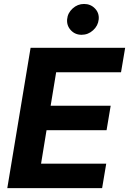

<svg xmlns="http://www.w3.org/2000/svg" viewBox="-20 -975 669 995"><path d="M17.8 0 138.5 -727.3H628.6L607.2 -600.5H271L242.5 -427.2H553.6L532.3 -300.4H221.2L192.8 -126.8H530.5L509.2 0ZM402.7 -794.7Q369.3 -794.7 347.3 -818.2Q325.3 -841.6 327.8 -874.6Q330.6 -907.7 356.4 -931.1Q382.1 -954.5 415.5 -954.5Q449.6 -954.5 472.1 -931.1Q494.7 -907.7 491.5 -874.6Q488.3 -841.6 462.5 -818.2Q436.8 -794.7 402.7 -794.7Z"/></svg>

Font: Inter UI
Style: Bold Italic
Weight: 700
Italic angle: 9.39999°
Designer: Rasmus Andersson
Foundry: rsms
Version: 3.2;8d6f07862